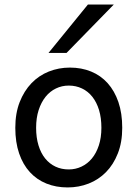

<svg xmlns="http://www.w3.org/2000/svg" viewBox="-20 -801 597 833"><path d="M136.7 -246.6Q136.7 -204.1 147 -170.4Q157.2 -136.7 176 -113.5Q194.8 -90.3 220.7 -78.1Q246.6 -65.9 278.3 -65.9Q307.6 -65.9 333.5 -78.1Q359.4 -90.3 378.7 -113.5Q397.9 -136.7 408.9 -170.4Q419.9 -204.1 419.9 -246.6Q419.9 -289.6 409.7 -323.5Q399.4 -357.4 380.6 -381.1Q361.8 -404.8 335.7 -417.2Q309.6 -429.7 278.3 -429.7Q248.5 -429.7 222.7 -417.2Q196.8 -404.8 177.7 -381.1Q158.7 -357.4 147.7 -323.5Q136.7 -289.6 136.7 -246.6ZM46.4 -246.6Q46.4 -309.6 65.4 -358.2Q84.5 -406.7 116.7 -440.2Q148.9 -473.6 191.9 -490.7Q234.9 -507.8 283.2 -507.8Q333.5 -507.8 375.2 -490.7Q417 -473.6 447 -440.2Q477.1 -406.7 493.7 -358.2Q510.3 -309.6 510.3 -246.6Q510.3 -183.6 491.2 -135.3Q472.2 -86.9 439.9 -54.2Q407.7 -21.5 364.7 -4.6Q321.8 12.2 273.4 12.2Q223.1 12.2 181.4 -4.6Q139.6 -21.5 109.6 -54.2Q79.6 -86.9 63 -135.3Q46.4 -183.6 46.4 -246.6ZM473.6 -781.2 268.6 -571.3H190.4L361.3 -781.2Z"/></svg>

Font: Andika New Basic
Style: Regular
Weight: 400
Designer: Victor Gaultney, Annie Olsen, Julie Remington, Don Collingsworth, Eric Hays
Foundry: SIL International
Version: Version 5.500